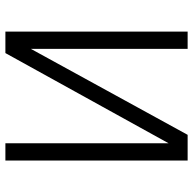

<svg xmlns="http://www.w3.org/2000/svg" viewBox="-22 -694 716 712"><g transform="rotate(90 336.0 -338.0)"><path d="M97.2 0V-675.8H161.1V-94.2L480 -675.8H575.2V0H511.2V-605L176.8 0Z"/></g></svg>

Font: Clear Sans Light
Style: Regular
Weight: 300
Foundry: Intel Corporation
Version: Version 1.00